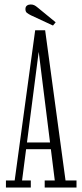

<svg xmlns="http://www.w3.org/2000/svg" viewBox="-20 -837 366 857"><path d="M6.5 0V-31.5H45.5L137 -702H181.5L272.5 -31.5H321.5V0H179.5V-31.5H224.5L153 -604H152.5L78.5 -31.5H117.5V0ZM85 -171V-201H217.5V-171ZM216.5 -723 118.5 -768.5Q106.5 -774.5 100 -779.8Q93.5 -785 93.5 -796.5Q93.5 -807 100.2 -812Q107 -817 117 -817Q126 -817 132.8 -813.8Q139.5 -810.5 146 -805L228.5 -737.5Z"/></svg>

Font: Imbue Thin 10pt ExtraLight
Style: Regular
Weight: 250
Version: Version 1.102